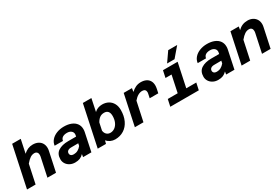

<svg xmlns="http://www.w3.org/2000/svg" viewBox="77 -1899 4395 3022"><g transform="rotate(-30 2275.0 -388.0)"><path d="M451 -370Q451 -402 434.5 -420Q418 -438 388 -438Q349 -438 313 -415Q277 -392 232 -338L160 0H4L161 -740H317L266 -498Q304 -534 345.5 -551Q387 -568 433 -568Q487 -568 527.5 -548Q568 -528 590 -490.5Q612 -453 612 -404Q612 -379 606 -352L531 0H375L448 -342Q451 -357 451 -370Z M1031 -51Q1000 -18 963.5 -3Q927 12 876 12Q825 12 784 -9Q743 -30 719.5 -66.5Q696 -103 696 -147Q696 -246 764.5 -290.5Q833 -335 945 -335H1089L1093 -352Q1096 -364 1096 -375Q1096 -413 1067.5 -435.5Q1039 -458 993 -458Q944 -458 913.5 -439Q883 -420 876 -379H725Q731 -434 768.5 -477Q806 -520 866.5 -544Q927 -568 1000 -568Q1076 -568 1132 -545Q1188 -522 1218 -479.5Q1248 -437 1248 -379Q1248 -350 1243 -329L1174 0H1023ZM920 -111Q960 -111 994 -129Q1028 -147 1057 -183L1066 -227L938 -226Q898 -226 876 -209.5Q854 -193 854 -164Q854 -140 871.5 -125.5Q889 -111 920 -111Z M1909 -346Q1909 -239 1870.5 -157.5Q1832 -76 1762.5 -32Q1693 12 1603 12Q1559 12 1519.5 -6.5Q1480 -25 1454 -56L1439 0H1289L1446 -740H1601L1554 -513Q1580 -540 1617 -554Q1654 -568 1695 -568Q1758 -568 1806.5 -541Q1855 -514 1882 -464Q1909 -414 1909 -346ZM1589 -116Q1633 -116 1670 -142.5Q1707 -169 1728.5 -217.5Q1750 -266 1750 -330Q1750 -383 1727 -411.5Q1704 -440 1657 -440Q1609 -440 1575.5 -415Q1542 -390 1517 -344L1489 -212Q1494 -168 1521 -142Q1548 -116 1589 -116Z M2413 -378Q2413 -406 2396.5 -422Q2380 -438 2348 -438Q2310 -438 2272 -417Q2234 -396 2195 -350L2120 0H1964L2082 -556H2232L2222 -492Q2263 -530 2305 -549Q2347 -568 2397 -568Q2449 -568 2488.5 -550Q2528 -532 2550 -496Q2572 -460 2572 -409Q2572 -383 2566 -353L2550 -278H2394L2410 -353Q2413 -367 2413 -378Z M2635 -126H2815L2879 -430H2769L2796 -556H3062L2971 -126H3153L3126 0H2608ZM3025 -788H3188L3040 -615H2905Z M3631 -51Q3600 -18 3563.5 -3Q3527 12 3476 12Q3425 12 3384 -9Q3343 -30 3319.5 -66.5Q3296 -103 3296 -147Q3296 -246 3364.5 -290.5Q3433 -335 3545 -335H3689L3693 -352Q3696 -364 3696 -375Q3696 -413 3667.5 -435.5Q3639 -458 3593 -458Q3544 -458 3513.5 -439Q3483 -420 3476 -379H3325Q3331 -434 3368.5 -477Q3406 -520 3466.5 -544Q3527 -568 3600 -568Q3676 -568 3732 -545Q3788 -522 3818 -479.5Q3848 -437 3848 -379Q3848 -350 3843 -329L3774 0H3623ZM3520 -111Q3560 -111 3594 -129Q3628 -147 3657 -183L3666 -227L3538 -226Q3498 -226 3476 -209.5Q3454 -193 3454 -164Q3454 -140 3471.5 -125.5Q3489 -111 3520 -111Z M4351 -370Q4351 -402 4334.5 -420Q4318 -438 4288 -438Q4249 -438 4213 -415Q4177 -392 4132 -338L4060 0H3904L4022 -556H4173L4163 -496Q4202 -534 4244 -551Q4286 -568 4338 -568Q4388 -568 4427.5 -547.5Q4467 -527 4489.5 -490Q4512 -453 4512 -403Q4512 -379 4506 -352L4431 0H4275L4348 -342Q4351 -357 4351 -370Z"/></g></svg>

Font: Azeret Mono
Style: Bold Italic
Weight: 700
Italic angle: -12°
Designer: Martin Vácha
Foundry: Displaay
Version: Version 1.000; Glyphs 3.0.3, build 3074